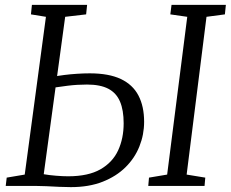

<svg xmlns="http://www.w3.org/2000/svg" viewBox="-20 -763 947 788"><path d="M271 5Q250 5 223.2 3.8Q196.5 2.5 170.5 1.2Q144.5 0 124 0H3.5L7.5 -34L81.5 -46.5L168.5 -694L107 -704L111 -743H337.5L333.5 -704L247.5 -694L159.5 -48Q182 -44 209.8 -41.8Q237.5 -39.5 260 -39.5Q342 -39.5 392 -68Q442 -96.5 464.8 -145.8Q487.5 -195 487.5 -257Q487.5 -311 472.5 -346.2Q457.5 -381.5 424.5 -398.8Q391.5 -416 337 -416Q296.5 -416 258 -411.2Q219.5 -406.5 194.5 -402.5L199.5 -448Q218 -452 243.5 -455.2Q269 -458.5 296.5 -460.2Q324 -462 348.5 -462Q426.5 -462 475.8 -438.8Q525 -415.5 548.2 -371Q571.5 -326.5 571.5 -263Q571.5 -210.5 552.2 -162.2Q533 -114 495 -76.5Q457 -39 401 -17Q345 5 271 5ZM588.5 0 591.5 -34 666 -46.5 748.5 -694 679 -704 684 -743H907L903 -704L827.5 -694L746 -46.5L822.5 -34L819.5 0Z"/></svg>

Font: Merriweather 24pt Light
Style: Italic
Weight: 300
Italic angle: -7.8°
Version: Version 2.101